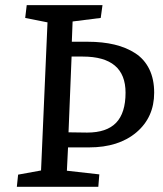

<svg xmlns="http://www.w3.org/2000/svg" viewBox="-20 -720 628 740"><path d="M44.9 0 49.8 -46.9 138.2 -63 163.1 -633.8 77.1 -650.9 83 -700.2H375L368.2 -650.9L259.8 -637.2L256.8 -559.1H317.9Q375.5 -559.1 421.4 -548.1Q467.3 -537.1 502 -514.4Q536.6 -491.7 555.4 -453.4Q574.2 -415 574.2 -362.8Q574.2 -268.1 505.9 -210Q437.5 -151.9 323.2 -151.9H242.2L237.8 -62L362.8 -47.9L358.9 0ZM244.1 -210 315.9 -209Q391.1 -209 427.5 -246.8Q463.9 -284.7 463.9 -362.8Q463.9 -502 298.8 -502H255.9Z"/></svg>

Font: Literata Book Medium
Style: Italic
Weight: 500
Italic angle: -3°
Designer: Latin by Veronika Burian and Jose Scaglione. Greek by Irene Vlachou. Cyrillic by Vera Evstafieva
Foundry: TypeTogether
Version: Version 1.003;PS 001.003;hotconv 1.0.88;makeotf.lib2.5.64775